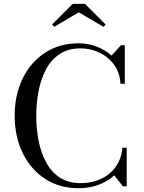

<svg xmlns="http://www.w3.org/2000/svg" viewBox="-20 -990 764 1020"><path d="M397.5 10Q296 10 219.5 -40Q143 -90 100.5 -177Q58 -264 58 -375Q58 -486.5 100.5 -573.2Q143 -660 219.5 -710Q296 -760 397.5 -760Q447.5 -760 492.8 -742.8Q538 -725.5 572.5 -695L623 -750H643V-545H620Q617 -603 586.5 -645.2Q556 -687.5 508.8 -710.2Q461.5 -733 407.5 -733Q342.5 -733 297.2 -703Q252 -673 224.8 -622Q197.5 -571 185 -507Q172.5 -443 172.5 -375Q172.5 -307 185 -243Q197.5 -179 224.8 -128Q252 -77 297.2 -47Q342.5 -17 407.5 -17Q456.5 -17 496.2 -31.2Q536 -45.5 565.2 -71.2Q594.5 -97 611 -131.2Q627.5 -165.5 630 -205H653V0H633L587 -58.5Q552.5 -26.5 503.8 -8.2Q455 10 397.5 10ZM268 -847.5 256.5 -859.5 366.5 -969.5H431.5L541.5 -859.5L530 -847.5L398.5 -924.5Z"/></svg>

Font: BodoniModa 10 Custom
Style: Regular
Weight: 400
Designer: Owen Earl
Foundry: indestructible type
Version: Version 2.005